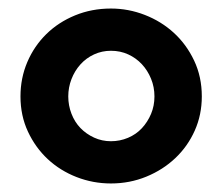

<svg xmlns="http://www.w3.org/2000/svg" viewBox="-20 -728 525 450"><path d="M28 -502Q28 -545 44 -582.5Q60 -620 88.5 -648Q117 -676 156 -692Q195 -708 240 -708Q281 -708 319.5 -693Q358 -678 387.5 -651Q417 -624 435 -586Q453 -548 453 -502Q453 -459 436.5 -422Q420 -385 391 -357.5Q362 -330 323 -314Q284 -298 240 -298Q198 -298 159.5 -313Q121 -328 92 -355Q63 -382 45.5 -419.5Q28 -457 28 -502ZM342 -502Q342 -524 334 -543.5Q326 -563 312.5 -577.5Q299 -592 280.5 -600.5Q262 -609 240 -609Q219 -609 200.5 -600.5Q182 -592 168.5 -577Q155 -562 147.5 -542.5Q140 -523 140 -502Q140 -481 147.5 -461.5Q155 -442 168.5 -428Q182 -414 200.5 -405.5Q219 -397 240 -397Q261 -397 280 -405Q299 -413 312.5 -427.5Q326 -442 334 -461Q342 -480 342 -502Z"/></svg>

Font: Rosa Sans
Style: Bold
Weight: 700
Designer: Pentagram / MCKL
Foundry: Pentagram / MCKL
Version: Version 1.005;September 16, 2019;FontCreator 11.5.0.2425 64-